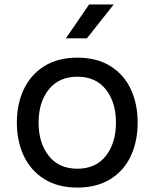

<svg xmlns="http://www.w3.org/2000/svg" viewBox="-20 -829 697 866"><path d="M56 0ZM56 -276Q56 -359 87 -425.5Q118 -492 179.5 -530.5Q241 -569 329 -569Q417 -569 478.5 -530.5Q540 -492 570.5 -425.5Q601 -359 601 -276Q601 -193 570.5 -126.5Q540 -60 478.5 -21.5Q417 17 329 17Q241 17 179.5 -21.5Q118 -60 87 -126.5Q56 -193 56 -276ZM503 -276Q503 -368 457.5 -425.5Q412 -483 329 -483Q246 -483 200 -425.5Q154 -368 154 -276Q154 -184 200 -126Q246 -68 329 -68Q412 -68 457.5 -126Q503 -184 503 -276ZM382 -809H493L372 -656H277Z"/></svg>

Font: Biryani
Style: Regular
Weight: 400
Designer: Dan Reynolds and Mathieu Reguer
Foundry: Dan Reynolds and Mathieu Reguer
Version: Version 1.004; ttfautohint (v1.1) -l 5 -r 5 -G 72 -x 0 -D la